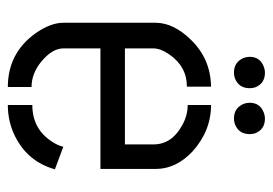

<svg xmlns="http://www.w3.org/2000/svg" viewBox="-123 -573 696 490"><g transform="rotate(90 225.0 -328.0)"><path d="M125 -617.2Q125 -643.6 150.4 -653.3Q158.2 -656.2 165 -656.2Q193.4 -656.2 203.1 -630.9Q205.1 -624 205.1 -617.2Q205.1 -588.9 178.7 -579.1Q171.9 -577.1 165 -577.1Q138.7 -577.1 127.9 -601.6Q125 -609.4 125 -617.2ZM242.2 -617.2Q242.2 -643.6 267.6 -653.3Q275.4 -656.2 282.2 -656.2Q310.5 -656.2 320.3 -630.9Q322.3 -624 322.3 -617.2Q322.3 -588.9 295.9 -579.1Q289.1 -577.1 282.2 -577.1Q255.9 -577.1 245.1 -601.6Q242.2 -609.4 242.2 -617.2ZM38.1 -141.6V-378.9Q39.1 -423.8 81.1 -466.8Q129.9 -517.6 201.2 -518.6V-457Q149.4 -457 118.2 -411.1Q103.5 -389.6 103.5 -371.1V-298.8H348.6V-371.1Q348.6 -418 300.8 -444.3Q275.4 -459 248 -459V-518.6Q314.5 -518.6 367.2 -470.7Q410.2 -429.7 411.1 -379.9V-236.3H103.5V-141.6Q103.5 -113.3 137.7 -85Q168 -60.5 202.1 -60.5V0Q115.2 0 64.5 -71.3Q38.1 -109.4 38.1 -141.6ZM248 0V-62.5Q309.6 -62.5 341.8 -113.3Q351.6 -127.9 354.5 -141.6L412.1 -120.1Q392.6 -50.8 328.1 -18.6Q291 0 248 0Z"/></g></svg>

Font: Post No Bills Colombo Medium
Style: Regular
Weight: 500
Designer: Kosala Senevirathne, Siva Puranthara, Lasantha Premarathna, Tharique Azeez
Foundry: Mooniak
Version: Version 1.220 ; ttfautohint (v1.6)